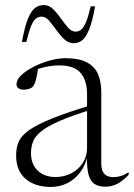

<svg xmlns="http://www.w3.org/2000/svg" viewBox="-20 -732 530 762"><path d="M349 -317 351 -299.5Q268.5 -274.5 219 -253Q169.5 -231.5 144.5 -211.5Q119.5 -191.5 111.2 -170.2Q103 -149 103 -124.5Q103 -80 129.8 -54.8Q156.5 -29.5 200 -29.5Q234.5 -29.5 263 -44.2Q291.5 -59 308.5 -85.2Q325.5 -111.5 325.5 -146V-358.5Q325.5 -412.5 300 -442.5Q274.5 -472.5 215.5 -472.5Q188 -472.5 159.8 -466.2Q131.5 -460 102 -447L132 -465.5Q129.5 -448.5 126.5 -433Q123.5 -417.5 119.8 -406.2Q116 -395 111.5 -389.5Q106 -383 95.8 -379.5Q85.5 -376 75 -376Q61 -376 53.2 -381.8Q45.5 -387.5 45.5 -398.5Q45.5 -415.5 64.8 -433.8Q84 -452 114 -467.2Q144 -482.5 177.5 -491.8Q211 -501 239.5 -501Q293.5 -501 324.8 -484.5Q356 -468 369 -437.5Q382 -407 382 -366V-83.5Q382 -63 388.2 -51Q394.5 -39 405.2 -34Q416 -29 429 -29Q445 -29 458.5 -33Q472 -37 490.5 -48.5V-38Q466 -12.5 444.2 -1.8Q422.5 9 398.5 9Q371.5 9 354.8 -2.2Q338 -13.5 331 -40.5Q324 -67.5 325.5 -114.5L328.5 -116.5Q319 -75.5 297.5 -47.2Q276 -19 246 -4.5Q216 10 181.5 10Q119.5 10 81.8 -22Q44 -54 44 -115Q44 -145.5 54.2 -169.5Q64.5 -193.5 95.5 -215.5Q126.5 -237.5 187.2 -262Q248 -286.5 349 -317ZM357.5 -707Q346.5 -645.5 333.2 -613.8Q320 -582 305 -571.2Q290 -560.5 272.5 -560.5Q251.5 -560.5 234.8 -576.5Q218 -592.5 203.2 -613.2Q188.5 -634 174.8 -650Q161 -666 145 -666Q132 -666 121.8 -657.5Q111.5 -649 102.8 -627.2Q94 -605.5 84.5 -565.5H67Q78.5 -628 91.5 -659.2Q104.5 -690.5 120.2 -701.2Q136 -712 154 -712Q174 -712 190.2 -696.2Q206.5 -680.5 221.2 -659.5Q236 -638.5 250 -622.5Q264 -606.5 279.5 -606.5Q293 -606.5 303 -615.2Q313 -624 322 -646Q331 -668 340 -707Z"/></svg>

Font: Newsreader 60pt Light
Style: Regular
Weight: 300
Designer: Hugues Gentile
Foundry: Production Type
Version: Version 1.003